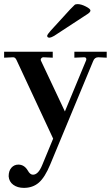

<svg xmlns="http://www.w3.org/2000/svg" viewBox="-28 -673 540 932"><path d="M88 239Q57 239 36.5 224Q16 209 14 183Q14 156 27.5 141Q41 126 61 126Q90 126 107 155Q118 175 132 175Q158 175 177 128L230 0L52 -382Q46 -395 36 -395L-8 -393V-422H228V-393L183 -395Q176 -395 172 -389.5Q168 -384 171 -378L287 -132L390 -380Q391 -381 391 -386Q391 -395 380 -395L333 -393V-422H490V-393L449 -395Q431 -395 424 -376L216 125Q190 188 160.5 213.5Q131 239 88 239ZM213 -490Q201 -490 201 -499Q201 -505 218 -524L313 -628Q328 -644 334 -649Q338 -653 349 -653Q366 -653 388.5 -641.5Q411 -630 411 -622Q411 -615 400 -607L235 -499Q221 -491 213 -490Z"/></svg>

Font: UnnaMedium
Style: Regular
Weight: 500
Designer: Jorge de Buen Unna
Foundry: Omnibus-Type
Version: Version 2.008;hotconv 1.0.109;makeotfexe 2.5.65596